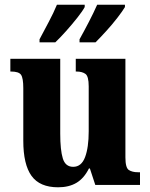

<svg xmlns="http://www.w3.org/2000/svg" viewBox="-20 -786 639 816"><path d="M227 10Q149 10 114 -38.5Q79 -87 79 -188V-411Q79 -454 69.5 -468Q60 -482 27 -482H24V-536H236V-218Q236 -148 247 -112.5Q258 -77 291 -77Q326 -77 341.5 -118Q357 -159 357 -228V-419Q357 -462 343 -472Q329 -482 305 -482H302V-536H513V-117Q513 -73 527.5 -63.5Q542 -54 566 -54H575V0H385L362 -70H358Q337 -28 305 -9Q273 10 227 10ZM318 -619Q337 -653 357.5 -692.5Q378 -732 393 -766H511V-756Q501 -739 479 -710.5Q457 -682 431 -653.5Q405 -625 386 -606H318ZM148 -619Q166 -653 187 -692.5Q208 -732 222 -766H340V-756Q331 -739 308.5 -710.5Q286 -682 260.5 -653.5Q235 -625 215 -606H148Z"/></svg>

Font: Noto Serif Tamil Condensed ExtraBold
Style: Regular
Weight: 800
Width: 3
Designer: Indian Type Foundry, Tom Grace, and the Monotype Design Team
Foundry: Monotype Imaging Inc.
Version: Version 2.004; ttfautohint (v1.8.4.7-5d5b)